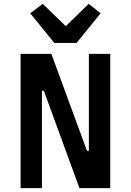

<svg xmlns="http://www.w3.org/2000/svg" viewBox="-20 -978 680 998"><path d="M208 -506H198V0H87V-698H247L432 -194H442V-698H553V0H393ZM262 -755 137 -909 202 -958 322 -842 441 -958 503 -909 378 -755Z"/></svg>

Font: Writer SemiBold
Style: Regular
Weight: 600
Monospace: yes
Designer: Mike Abbink, Paul van der Laan, Pieter van Rosmalen
Foundry: Bold Monday
Version: Version 2.001 2020